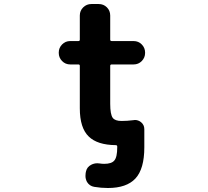

<svg xmlns="http://www.w3.org/2000/svg" viewBox="-20 -735 1040 962"><path d="M520.5 207Q486.3 207 452.1 201.2Q428.7 197.3 416 176.8Q408.2 162.1 408.2 146.5Q408.2 139.6 409.2 131.8L411.1 123Q416 101.6 436.5 90.8Q451.2 83 467.8 83Q473.6 83 479.5 84Q491.2 85.9 502 85.9Q539.1 85.9 552.7 69.3Q567.4 52.7 567.4 2.9V-1Q567.4 -7.8 559.6 -7.8Q467.8 -8.8 424.8 -50.8Q379.9 -93.8 379.9 -192.4V-405.3Q379.9 -412.1 373 -412.1H332Q307.6 -412.1 291 -429.2Q274.4 -446.3 274.4 -469.7V-471.7Q274.4 -495.1 291 -512.2Q307.6 -529.3 332 -529.3H373Q379.9 -529.3 379.9 -536.1V-657.2Q379.9 -681.6 397 -698.2Q414.1 -714.8 437.5 -714.8H474.6Q499 -714.8 515.6 -698.2Q532.2 -681.6 532.2 -657.2V-536.1Q532.2 -529.3 540 -529.3H649.4Q673.8 -529.3 690.4 -512.2Q707 -495.1 707 -471.7V-469.7Q707 -446.3 690.4 -429.2Q673.8 -412.1 649.4 -412.1H540Q532.2 -412.1 532.2 -405.3V-214.8Q532.2 -162.1 544.9 -144.5Q556.6 -128.9 588.9 -128.9Q617.2 -128.9 647.5 -132.8Q651.4 -133.8 656.2 -133.8Q672.9 -133.8 686.5 -123Q703.1 -109.4 703.1 -87.9V2.9Q703.1 111.3 658.7 159.2Q614.3 207 520.5 207Z"/></svg>

Font: Rounded Mgen+ 2m bold
Style: Bold
Weight: 700
Designer: [Source Han Sans]
Ryoko NISHIZUKA  (kana & ideographs); Paul D. Hunt (Latin, Greek & Cyrillic); Wenlong ZHANG  (bopomofo
Version: Version 1.059.20150602